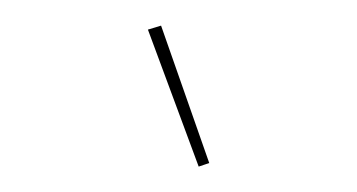

<svg xmlns="http://www.w3.org/2000/svg" viewBox="-30 -821 560 301"><g transform="rotate(5 250.0 -670.5)"><path d="M291 -563 193 -770 213 -778 307 -570Z"/></g></svg>

Font: Iosevka Term Curly Th Obl
Style: Regular
Weight: 100
Italic angle: -9°
Designer: Belleve Invis
Foundry: Belleve Invis
Version: Version 32.3.0